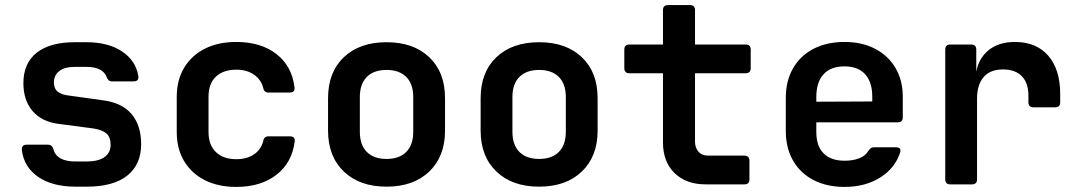

<svg xmlns="http://www.w3.org/2000/svg" viewBox="-20 -725 4240 755"><path d="M277 9Q186 9 130 -29.5Q74 -68 66 -135Q64 -156 85 -156H169Q185 -156 190 -138Q203 -90 277 -90H321Q366 -90 390.5 -107Q415 -124 415 -156Q415 -186 398 -200.5Q381 -215 346 -220L209 -238Q143 -247 107.5 -289Q72 -331 72 -398Q72 -476 124 -517.5Q176 -559 274 -559H320Q405 -559 459.5 -523Q514 -487 524 -426Q527 -405 505 -405H420Q405 -405 399 -423Q383 -462 320 -462H274Q234 -462 213 -445.5Q192 -429 192 -401Q192 -376 207.5 -364Q223 -352 253 -349L382 -331Q458 -322 496.5 -277.5Q535 -233 535 -158Q535 -78 480.5 -34.5Q426 9 321 9Z M909 10Q838 10 785.5 -16.5Q733 -43 704 -91.5Q675 -140 675 -206V-344Q675 -410 704 -458.5Q733 -507 785.5 -533.5Q838 -560 909 -560Q1006 -560 1067 -512.5Q1128 -465 1138 -382Q1141 -361 1119 -361H1036Q1018 -361 1015 -380Q1006 -413 978 -432Q950 -451 909 -451Q858 -451 829 -423.5Q800 -396 800 -345V-206Q800 -155 829 -127Q858 -99 909 -99Q950 -99 978 -117.5Q1006 -136 1015 -170Q1018 -189 1036 -189H1119Q1141 -189 1139 -170Q1129 -86 1067.5 -38Q1006 10 909 10Z M1500 9Q1394 9 1332 -50.5Q1270 -110 1270 -211V-339Q1270 -441 1332 -500Q1394 -559 1500 -559Q1606 -559 1668 -500Q1730 -441 1730 -339V-211Q1730 -110 1668 -50.5Q1606 9 1500 9ZM1500 -100Q1550 -100 1577.5 -127.5Q1605 -155 1605 -207V-343Q1605 -395 1577.5 -422.5Q1550 -450 1500 -450Q1450 -450 1422.5 -422.5Q1395 -395 1395 -343V-207Q1395 -155 1422.5 -127.5Q1450 -100 1500 -100Z M2100 9Q1994 9 1932 -50.5Q1870 -110 1870 -211V-339Q1870 -441 1932 -500Q1994 -559 2100 -559Q2206 -559 2268 -500Q2330 -441 2330 -339V-211Q2330 -110 2268 -50.5Q2206 9 2100 9ZM2100 -100Q2150 -100 2177.5 -127.5Q2205 -155 2205 -207V-343Q2205 -395 2177.5 -422.5Q2150 -450 2100 -450Q2050 -450 2022.5 -422.5Q1995 -395 1995 -343V-207Q1995 -155 2022.5 -127.5Q2050 -100 2100 -100Z M2755 0Q2678 0 2632.5 -44.5Q2587 -89 2587 -165V-437H2455Q2435 -437 2435 -457V-530Q2435 -550 2455 -550H2587V-685Q2587 -705 2607 -705H2693Q2713 -705 2713 -685V-550H2912Q2932 -550 2932 -530V-457Q2932 -437 2912 -437H2713V-168Q2713 -144 2726.5 -128.5Q2740 -113 2764 -113H2907Q2927 -113 2927 -93V-20Q2927 0 2907 0Z M3301 10Q3231 10 3179 -17Q3127 -44 3098.5 -93.5Q3070 -143 3070 -210V-340Q3070 -407 3098.5 -456.5Q3127 -506 3179 -533Q3231 -560 3301 -560Q3370 -560 3421.5 -533Q3473 -506 3501.5 -457.5Q3530 -409 3530 -344V-264Q3530 -244 3510 -244H3190V-206Q3190 -150 3219 -121.5Q3248 -93 3301 -93Q3334 -93 3358.5 -102.5Q3383 -112 3394 -131Q3399 -138 3404 -142Q3409 -146 3417 -146H3501Q3525 -146 3520 -127Q3501 -65 3442 -27.5Q3383 10 3301 10ZM3190 -344V-325L3410 -326V-345Q3410 -402 3382 -433Q3354 -464 3301 -464Q3246 -464 3218 -432.5Q3190 -401 3190 -344Z M3717 0Q3697 0 3697 -20V-530Q3697 -550 3717 -550H3799Q3819 -550 3819 -530V-443Q3829 -497 3868.5 -528.5Q3908 -560 3971 -560Q4055 -560 4102 -506Q4149 -452 4149 -355V-323Q4149 -303 4129 -303H4044Q4024 -303 4024 -323V-349Q4024 -399 3998 -425.5Q3972 -452 3924 -452Q3874 -452 3848 -422Q3822 -392 3822 -337V-20Q3822 0 3802 0Z"/></svg>

Font: Pitagon Sans Mono
Style: Bold
Weight: 700
Monospace: yes
Designer: Travis Tran
Foundry: Pitagon
Version: Version 1.001; ttfautohint (v1.8.4.7-5d5b);gftools[0.9.26]